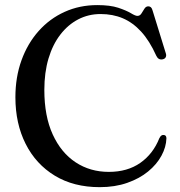

<svg xmlns="http://www.w3.org/2000/svg" viewBox="-20 -736 723 773"><path d="M650 -179Q649 -144 630 -109Q611 -74 576.2 -45.5Q541.5 -17 492.2 0.2Q443 17.5 381.5 17.5Q276.5 17.5 200.5 -28.8Q124.5 -75 83.2 -156.8Q42 -238.5 42 -344.5Q42 -425.5 66.5 -493.2Q91 -561 135.5 -611Q180 -661 240.2 -688.2Q300.5 -715.5 371.5 -715.5Q423.5 -715.5 456 -704.8Q488.5 -694 506.8 -683Q525 -672 533 -672Q543.5 -672 549.5 -681.8Q555.5 -691.5 561.5 -701Q567.5 -710.5 577 -710.5Q583.5 -710.5 587.8 -706.5Q592 -702.5 594.5 -693L648 -520Q650.5 -511.5 646.8 -505Q643 -498.5 634 -497Q626 -495.5 619.8 -499Q613.5 -502.5 609.5 -511Q582 -572 548.2 -608.8Q514.5 -645.5 474.2 -662.5Q434 -679.5 385 -679.5Q336 -679.5 294.8 -658Q253.5 -636.5 222.8 -596.5Q192 -556.5 175.2 -500.2Q158.5 -444 158.5 -374Q158.5 -268.5 192.2 -194.8Q226 -121 284.5 -82.5Q343 -44 418 -44Q493 -44 544.8 -80.2Q596.5 -116.5 621.5 -179.5Q625.5 -187.5 630 -190.5Q634.5 -193.5 640 -192.5Q645 -192 647.5 -188.5Q650 -185 650 -179Z"/></svg>

Font: Fraunces 48pt
Style: Regular
Weight: 400
Version: Version 1.000;[b76b70a41]